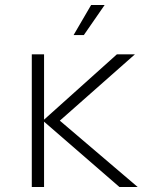

<svg xmlns="http://www.w3.org/2000/svg" viewBox="-20 -747 640 767"><path d="M107 0V-530H156V-269L447 -530H519L219 -265L530 0H457L156 -261V0ZM274 -607 344 -727H398L315 -607Z"/></svg>

Font: Geist Mono ExtraLight
Style: Regular
Weight: 200
Monospace: yes
Designer: Basement.studio, Andrés Briganti, Mateo Zaragoza
Foundry: Basement.studio, Vercel, Andrés Briganti, Guido Ferreyra, Mateo Zaragoza
Version: Version 1.500; ttfautohint (v1.8.4.7-5d5b)